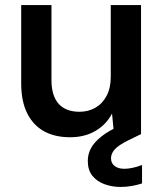

<svg xmlns="http://www.w3.org/2000/svg" viewBox="-20 -532 647 761"><path d="M258 12Q197 12 154 -12Q111 -36 87.5 -83.5Q64 -131 64 -202V-512H184V-215Q184 -152 212.5 -120.5Q241 -89 295 -89Q330 -89 358 -105Q386 -121 402.5 -152Q419 -183 419 -228V-512H539V0H432L424 -82Q402 -39 359 -13.5Q316 12 258 12ZM458 209Q424 209 394 198Q364 187 346 164.5Q328 142 328 106Q328 79 340.5 55.5Q353 32 382.5 8.5Q412 -15 463 -37L511 -57L538 0L485 26Q449 44 434.5 60.5Q420 77 420 95Q420 115 434.5 126Q449 137 473 137Q488 137 506.5 133Q525 129 543 122V195Q525 201 503 205Q481 209 458 209Z"/></svg>

Font: DM Sans 12pt SemiBold
Style: Regular
Weight: 600
Version: Version 4.004;gftools[0.9.30]